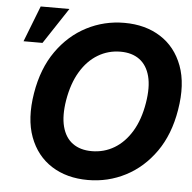

<svg xmlns="http://www.w3.org/2000/svg" viewBox="-55 -834 899 898"><g transform="rotate(5 395.0 -384.5)"><path d="M389.7 9.8Q290.8 9.8 219.3 -35.6Q147.8 -81.1 115.9 -166.7Q84.1 -252.4 104 -373Q123.3 -489.9 180.5 -571.1Q237.7 -652.3 320.1 -694.8Q402.4 -737.3 497.2 -737.3Q595.8 -737.3 667.1 -691.9Q738.5 -646.6 770.5 -560.9Q802.4 -475.2 782 -353.5Q762.9 -237.1 705.7 -155.9Q648.4 -74.7 566.3 -32.5Q484.2 9.8 389.7 9.8ZM395.9 -126.2Q453.9 -126.2 501.9 -154.9Q549.9 -183.6 583.2 -238.8Q616.4 -293.9 629.4 -373Q641.8 -448 628.5 -498.7Q615.2 -549.4 579.9 -575.4Q544.6 -601.4 490.8 -601.4Q433.1 -601.4 384.9 -572.5Q336.6 -543.7 303.4 -488.5Q270.1 -433.3 256.6 -353.5Q244.4 -279.2 257.8 -228.5Q271.2 -177.8 306.7 -152Q342.3 -126.2 395.9 -126.2ZM34 -610.5 99.8 -779.5H234.6L123 -610.5Z"/></g></svg>

Font: Inter Tight
Style: Italic
Weight: 400
Italic angle: -9.39999°
Designer: Rasmus Andersson
Foundry: rsms
Version: Version 3.002